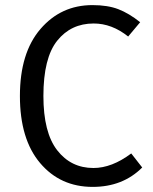

<svg xmlns="http://www.w3.org/2000/svg" viewBox="-20 -720 598 752"><path d="M342 -700Q402 -700 443.5 -684Q485 -668 529 -633L482 -577Q418 -628 347 -628Q258 -628 204 -560.5Q150 -493 150 -344Q150 -201 204 -131.5Q258 -62 346 -62Q418 -62 494 -119L537 -64Q461 12 343 12Q216 12 137 -81.5Q58 -175 58 -344Q58 -513 138.5 -606.5Q219 -700 342 -700Z"/></svg>

Font: FiraGO Book
Style: Regular
Weight: 350
Designer: bBox Type
Foundry: bBox Type GmbH
Version: Version 1.001;PS 001.001;hotconv 1.0.88;makeotf.lib2.5.64775